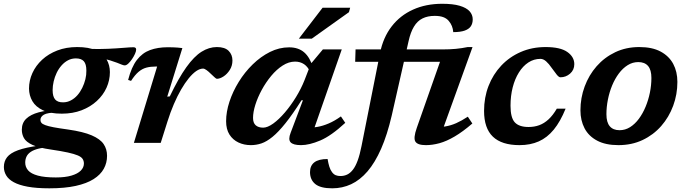

<svg xmlns="http://www.w3.org/2000/svg" viewBox="-92 -756 3640 1016"><path d="M568 -410Q562 -410 552.2 -414Q542.5 -418 527.2 -424Q512 -430 490.5 -436.5Q469 -443 440.5 -448.8Q412 -454.5 375 -457L375.5 -497.5Q431.5 -495.5 479.8 -497.8Q528 -500 563.2 -503Q598.5 -506 614.5 -506Q620.5 -506 624.5 -503.2Q628.5 -500.5 628.5 -494Q628.5 -484.5 622.2 -470.8Q616 -457 606.5 -443Q597 -429 586.8 -419.5Q576.5 -410 568 -410ZM242 -214.5Q264 -214.5 283.2 -224.8Q302.5 -235 317.5 -252Q332.5 -269 343.2 -291Q354 -313 359.8 -336.5Q365.5 -360 365 -382.5Q365 -417 351.5 -432Q338 -447 309.5 -447Q287 -447 268 -437Q249 -427 233.8 -409.8Q218.5 -392.5 208 -370.8Q197.5 -349 192 -325.2Q186.5 -301.5 186.5 -279Q186.5 -245 200 -229.5Q213.5 -214 242 -214.5ZM316 -507Q378.5 -507 416.5 -489.2Q454.5 -471.5 472 -441.5Q489.5 -411.5 489.5 -374.5Q489.5 -331.5 471.8 -292Q454 -252.5 420.2 -221.5Q386.5 -190.5 339.8 -172.5Q293 -154.5 235 -154.5Q173.5 -154.5 135.2 -172.5Q97 -190.5 79.5 -220.5Q62 -250.5 61.5 -287Q61.5 -330 79.5 -369.5Q97.5 -409 131 -440Q164.5 -471 211.5 -489Q258.5 -507 316 -507ZM169 240.5Q101 240.5 54.8 232Q8.5 223.5 -19.2 208.2Q-47 193 -59.2 172.2Q-71.5 151.5 -71.5 127.5Q-71.5 97.5 -54.5 75.8Q-37.5 54 3.2 39Q44 24 115.5 14.5L132 -4L173.5 23.5Q136 24.5 110.8 31Q85.5 37.5 70.2 48Q55 58.5 48.2 72.8Q41.5 87 41.5 104.5Q41.5 128 57 145.8Q72.5 163.5 108.2 173.2Q144 183 203.5 183Q253 183 286 173.2Q319 163.5 335.5 146.8Q352 130 352 109.5Q352 95.5 345.2 85Q338.5 74.5 319.8 66.5Q301 58.5 267 51Q233 43.5 178.5 35.5Q112.5 26 79.2 10.5Q46 -5 34.8 -25.2Q23.5 -45.5 23.5 -69.5Q23.5 -105.5 46.8 -127.8Q70 -150 112.5 -161.5Q155 -173 212 -175.5L209.5 -160.5Q159 -160 140.5 -149.2Q122 -138.5 122 -121.5Q122 -112.5 127.2 -106Q132.5 -99.5 147.8 -93.8Q163 -88 192.2 -82.5Q221.5 -77 269 -70.5Q348.5 -59 393.2 -39.8Q438 -20.5 456.2 6.2Q474.5 33 474.5 68.5Q474.5 106 457.2 137.2Q440 168.5 403.2 191.8Q366.5 215 308.5 227.8Q250.5 240.5 169 240.5Z M739.5 -404Q738.5 -404 736.8 -404Q735 -404 733.5 -404Q704.5 -404 682.2 -398Q660 -392 640.8 -375.5Q621.5 -359 601.5 -328L586 -333Q603.5 -401 632.2 -438.5Q661 -476 701.8 -491Q742.5 -506 796 -506Q811.5 -506 824 -505.5Q836.5 -505 848 -504.2Q859.5 -503.5 873 -501.5L793 -244.5L806.5 -246Q853 -343 894 -400.2Q935 -457.5 974.5 -482.2Q1014 -507 1055.5 -507Q1098 -507 1118 -486.8Q1138 -466.5 1138 -436Q1138 -408 1124 -386Q1110 -364 1090.8 -351.5Q1071.5 -339 1055.5 -339Q1052 -339 1042.8 -347.5Q1033.5 -356 1022.5 -366.5Q1011.5 -377.5 1000.8 -385.2Q990 -393 982.5 -393Q965.5 -393 946.2 -379.8Q927 -366.5 906.8 -341.8Q886.5 -317 866.5 -282.5Q846.5 -248 828 -205Q809.5 -162 794 -112.5L758.5 0H616.5Z M1446 -53.5 1511 -225.5H1503.5Q1456 -150.5 1418.5 -103.8Q1381 -57 1350 -31.8Q1319 -6.5 1291.5 2.8Q1264 12 1235.5 12Q1199.5 12 1169.8 -2Q1140 -16 1122.2 -44Q1104.5 -72 1104.5 -114.5Q1104.5 -164 1122.2 -218Q1140 -272 1171.5 -323Q1203 -374 1245.2 -415.2Q1287.5 -456.5 1336.5 -481Q1385.5 -505.5 1438 -505.5Q1487 -505.5 1517.8 -478.8Q1548.5 -452 1564.5 -398L1553 -368.5Q1538 -402.5 1517.2 -416.2Q1496.5 -430 1469.5 -430Q1436 -430 1403.8 -409.2Q1371.5 -388.5 1343.2 -354.5Q1315 -320.5 1293.2 -280.5Q1271.5 -240.5 1259.2 -201.5Q1247 -162.5 1247 -132Q1247 -105.5 1261.2 -93Q1275.5 -80.5 1300.5 -80.5Q1323.5 -80.5 1353.8 -102.2Q1384 -124 1415.2 -160.5Q1446.5 -197 1474 -241.8Q1501.5 -286.5 1519.5 -332L1553 -418.5L1616.5 -494.5H1716.5L1557 -37.5L1529.5 -81.5Q1558.5 -79.5 1587.5 -84.5Q1616.5 -89.5 1647.5 -102.8Q1678.5 -116 1712 -140L1735 -106Q1660.5 -37 1602.5 -12.5Q1544.5 12 1501 12Q1459.5 12 1445.8 -3Q1432 -18 1446 -53.5ZM1489.5 -551.5 1615 -715H1761L1754.5 -691.5L1558 -551.5Z M1787.5 -429 1789.5 -494.5H2249.5Q2289 -494.5 2320.2 -497.5Q2351.5 -500.5 2383 -507H2408.5L2240.5 -42L2204.5 -84.5Q2236 -82.5 2264.5 -87Q2293 -91.5 2322 -104.2Q2351 -117 2383.5 -138.5L2407.5 -102.5Q2357 -59 2314 -33.8Q2271 -8.5 2233.5 1.8Q2196 12 2162 12Q2117.5 12 2106 -6.8Q2094.5 -25.5 2113.5 -79.5L2245 -453.5L2279.5 -429ZM1981 -145Q1957 -42 1924.8 31.2Q1892.5 104.5 1852.8 150.8Q1813 197 1766.2 218.8Q1719.5 240.5 1666 240.5Q1604 240.5 1576.2 217.8Q1548.5 195 1548.5 154.5Q1548.5 121 1571.2 103.2Q1594 85.5 1641.5 85.5Q1645.5 109.5 1650.8 126.2Q1656 143 1665 155Q1674 167 1684.8 171.2Q1695.5 175.5 1709.5 175.5Q1728.5 175.5 1745 167.8Q1761.5 160 1775.5 142Q1789.5 124 1800.8 93.2Q1812 62.5 1821 17L1919 -475.5Q1935.5 -558 1980.5 -616.2Q2025.5 -674.5 2093.8 -705.2Q2162 -736 2248 -736Q2305 -736 2340.5 -725.5Q2376 -715 2392.8 -696.5Q2409.5 -678 2409.5 -653.5Q2409.5 -632 2399.5 -617Q2389.5 -602 2366.8 -594Q2344 -586 2306.5 -586Q2305 -604 2299.2 -618.2Q2293.5 -632.5 2282.5 -645.5Q2271 -659 2253 -665.5Q2235 -672 2208.5 -672Q2171 -672 2143.8 -658.5Q2116.5 -645 2098.5 -615.2Q2080.5 -585.5 2070 -538Z M2768 -444.5Q2733 -444.5 2704 -425.5Q2675 -406.5 2653.8 -372.5Q2632.5 -338.5 2621 -293.5Q2609.5 -248.5 2609.5 -196.5Q2609.5 -133 2632.2 -108.5Q2655 -84 2705 -84Q2735.5 -84 2761.5 -93.5Q2787.5 -103 2810.8 -124.5Q2834 -146 2854.5 -181H2901Q2873.5 -113 2838.5 -70.2Q2803.5 -27.5 2759 -7.8Q2714.5 12 2657 12Q2563 12 2516.2 -32.8Q2469.5 -77.5 2469.5 -169Q2469.5 -240 2493.2 -301.2Q2517 -362.5 2560.5 -408.8Q2604 -455 2663.8 -481Q2723.5 -507 2795 -507Q2873 -507 2910 -481Q2947 -455 2947 -416.5Q2947 -386 2924.8 -366.5Q2902.5 -347 2873.5 -347Q2865.5 -347 2854.2 -360.8Q2843 -374.5 2827.5 -396.5Q2812.5 -418.5 2797.8 -431.5Q2783 -444.5 2768 -444.5Z M3291 -507Q3359.5 -507 3404 -483Q3448.5 -459 3470.5 -417.8Q3492.5 -376.5 3492.5 -322.5Q3492.5 -256.5 3470.2 -196.2Q3448 -136 3406.8 -89Q3365.5 -42 3308.2 -15Q3251 12 3180.5 12Q3112.5 12 3067.8 -11.8Q3023 -35.5 3001.2 -77.2Q2979.5 -119 2979.5 -172Q2979.5 -238 3001.8 -298.2Q3024 -358.5 3065.2 -405.5Q3106.5 -452.5 3163.8 -479.8Q3221 -507 3291 -507ZM3186.5 -67Q3216.5 -67 3242.2 -83.2Q3268 -99.5 3288.8 -127.5Q3309.5 -155.5 3324.2 -191Q3339 -226.5 3347 -265.8Q3355 -305 3355 -343.5Q3355 -386.5 3337.2 -407Q3319.5 -427.5 3285.5 -427.5Q3255.5 -427.5 3229.5 -411.2Q3203.5 -395 3182.8 -367.2Q3162 -339.5 3147.2 -303.8Q3132.5 -268 3124.8 -229Q3117 -190 3117 -151.5Q3117 -108.5 3134.8 -87.8Q3152.5 -67 3186.5 -67Z"/></svg>

Font: Newsreader 9pt SemiBold
Style: Italic
Weight: 600
Italic angle: -17°
Designer: Hugues Gentile
Foundry: Production Type
Version: Version 1.003